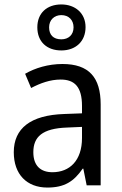

<svg xmlns="http://www.w3.org/2000/svg" viewBox="-20 -834 548 864"><path d="M256 -607C320 -607 365 -647 365 -712C365 -775 318 -814 256 -814C191 -814 148 -775 148 -711C148 -646 191 -607 256 -607ZM256 -657C220 -657 201 -677 201 -711C201 -744 224 -766 256 -766C289 -766 311 -744 311 -711C311 -677 288 -657 256 -657ZM261 -546C197 -546 138 -528 93 -502L120 -438C162 -460 206 -476 253 -476C316 -476 349 -443 349 -357V-324L269 -321C117 -316 42 -256 42 -149C42 -49 101 10 193 10C270 10 312 -17 352 -75H355L370 0H433V-364C433 -486 380 -546 261 -546ZM281 -260 349 -263V-213C349 -111 293 -59 216 -59C164 -59 130 -87 130 -149C130 -218 170 -256 281 -260Z"/></svg>

Font: Noto Sans Bengali SemiCondensed
Style: Regular
Weight: 400
Width: 4
Designer: Jelle Bosma - Monotype Design Team
Foundry: Monotype Imaging Inc.
Version: Version 2.003